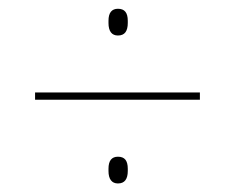

<svg xmlns="http://www.w3.org/2000/svg" viewBox="-20 -532 536 438"><path d="M60 -304.5V-321H436V-304.5ZM249 -113.5Q238.5 -113.5 233 -120.8Q227.5 -128 227.5 -142V-147Q227.5 -161 233 -167.8Q238.5 -174.5 249 -174.5Q260.5 -174.5 266 -167.8Q271.5 -161 271.5 -147V-142Q271.5 -128 266 -120.8Q260.5 -113.5 249 -113.5ZM249 -451Q238.5 -451 233 -458.2Q227.5 -465.5 227.5 -479.5V-484.5Q227.5 -498.5 233 -505.2Q238.5 -512 249 -512Q260.5 -512 266 -505.2Q271.5 -498.5 271.5 -484.5V-479.5Q271.5 -465.5 266 -458.2Q260.5 -451 249 -451Z"/></svg>

Font: Anek Gujarati Medium Thin
Style: Regular
Weight: 250
Version: Version 1.003